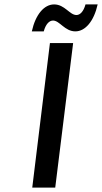

<svg xmlns="http://www.w3.org/2000/svg" viewBox="-20 -849 462 869"><path d="M126 0H230L311 -654H206ZM321 -707C366 -707 405 -753 422 -829H367C358 -796 342 -781 326 -781C295 -781 273 -829 225 -829C180 -829 141 -784 124 -707H178C187 -740 203 -756 220 -756C250 -756 273 -707 321 -707Z"/></svg>

Font: Falling Sky
Style: CondObl
Weight: 400
Designer: Paul D. Hunt
Foundry: Adobe Systems Incorporated
Version: Version 1.02